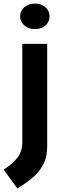

<svg xmlns="http://www.w3.org/2000/svg" viewBox="-78 -795 363 1072"><path d="M117.5 -632.5Q82 -632.5 58.2 -652.8Q34.5 -673 34.5 -704Q34.5 -735 58.2 -755Q82 -775 117.5 -775Q152.5 -775 175.5 -755Q198.5 -735 198.5 -704Q198.5 -672.5 175.5 -652.5Q152.5 -632.5 117.5 -632.5ZM19 257.5 -57.5 152Q-6.5 119.5 20 84.5Q46.5 49.5 46.5 0V-550H185.5V22Q185.5 84.5 161.5 127.2Q137.5 170 99.5 200.8Q61.5 231.5 19 257.5Z"/></svg>

Font: Junction
Style: Bold
Weight: 700
Designer: Caroline Hadilaksono
Foundry: Caroline Hadilaksono, Tyler Finck, The League of Moveable Type
Version: Version 2.000; ttfautohint (v1.8.3)